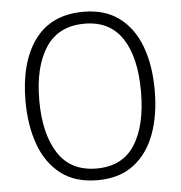

<svg xmlns="http://www.w3.org/2000/svg" viewBox="-52 -775 786 835"><g transform="rotate(-5 340.5 -357.5)"><path d="M622 -358Q622 -252 592 -169Q562 -86 499.5 -38Q437 10 341 10Q243 10 180.5 -38.5Q118 -87 88 -170.5Q58 -254 58 -359Q58 -529 130 -627Q202 -725 343 -725Q436 -725 498 -679Q560 -633 591 -550.5Q622 -468 622 -358ZM118 -358Q118 -212 173 -126.5Q228 -41 341 -41Q454 -41 508 -125.5Q562 -210 562 -358Q562 -509 507 -591Q452 -673 343 -673Q229 -673 173.5 -588.5Q118 -504 118 -358Z"/></g></svg>

Font: Noto Sans Khmer UI SemiCondensed Light
Style: Regular
Weight: 300
Width: 4
Designer: Danh Hong and the Monotype Design Team
Foundry: Monotype Imaging Inc.
Version: Version 2.002; ttfautohint (v1.8.4.7-5d5b)